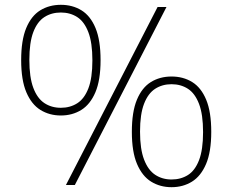

<svg xmlns="http://www.w3.org/2000/svg" viewBox="-20 -769 966 798"><path d="M254 0 635 -740H672L291 0ZM233 -289Q185.5 -289 148.2 -312Q111 -335 89.5 -385.5Q68 -436 68 -519Q68 -602 89 -652.5Q110 -703 147.2 -726Q184.5 -749 233 -749Q281.5 -749 318.8 -726Q356 -703 377 -652.5Q398 -602 398 -519Q398 -436 376.5 -385.5Q355 -335 317.8 -312Q280.5 -289 233 -289ZM233 -321Q271.5 -321 301 -339.8Q330.5 -358.5 347.2 -401.5Q364 -444.5 364 -518Q364 -591.5 347.2 -635.2Q330.5 -679 301 -698Q271.5 -717 233 -717Q194 -717 164.5 -698Q135 -679 118.5 -635.8Q102 -592.5 102 -520Q102 -447.5 118.5 -403.8Q135 -360 164.5 -340.5Q194 -321 233 -321ZM693 9Q645.5 9 608.2 -14Q571 -37 549.5 -87.5Q528 -138 528 -221Q528 -304 549 -354.5Q570 -405 607.2 -428Q644.5 -451 693 -451Q741.5 -451 778.8 -428Q816 -405 837 -354.5Q858 -304 858 -221Q858 -138 836.5 -87.5Q815 -37 777.8 -14Q740.5 9 693 9ZM693 -23Q731.5 -23 761 -41.5Q790.5 -60 807.2 -103.2Q824 -146.5 824 -220Q824 -293.5 807.2 -337.2Q790.5 -381 761 -400Q731.5 -419 693 -419Q654.5 -419 625 -400Q595.5 -381 578.8 -337.8Q562 -294.5 562 -222Q562 -149.5 578.8 -105.8Q595.5 -62 625 -42.5Q654.5 -23 693 -23Z"/></svg>

Font: Encode Sans SC Expanded Thin
Style: Regular
Weight: 250
Width: 7
Designer: Multiple Designers
Foundry: Impallari Type
Version: Version 3.002